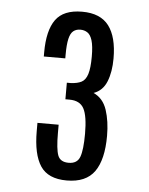

<svg xmlns="http://www.w3.org/2000/svg" viewBox="-46 -908 516 665"><g transform="rotate(5 211.5 -575.5)"><path d="M210.4 -281.7Q145.5 -281.7 118.9 -322Q92.3 -362.3 92.3 -442.9V-471.7H166V-442.9Q166 -387.2 174.3 -365.2Q182.6 -343.3 211.9 -343.3Q241.7 -343.3 250.7 -367.9Q259.8 -392.6 259.8 -448.2Q259.8 -509.8 246.1 -535.6Q232.4 -561.5 195.8 -561.5H181.6V-619.1H194.8Q218.3 -620.1 232.4 -627.4Q246.6 -634.8 253.2 -655.8Q259.8 -676.8 259.8 -716.8Q259.8 -753.9 253.7 -773.2Q247.6 -792.5 236.8 -799.3Q226.1 -806.2 212.4 -806.2Q197.8 -806.2 188 -798.3Q178.2 -790.5 173.6 -770.8Q168.9 -751 168.9 -715.3V-702.6H94.2V-716.8Q94.2 -793 121.3 -830.8Q148.4 -868.7 213.4 -868.7Q276.9 -868.7 306.2 -830.1Q335.4 -791.5 335.4 -716.8Q335.4 -669.9 322 -636.5Q308.6 -603 276.9 -591.8Q310.5 -576.7 323.5 -537.6Q336.4 -498.5 336.4 -447.8Q336.4 -365.2 306.9 -323.5Q277.3 -281.7 210.4 -281.7Z"/></g></svg>

Font: Antonio Medium
Style: Regular
Weight: 500
Designer: Vernon Adams
Foundry: Vernon Adams
Version: Version 1.002